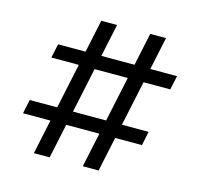

<svg xmlns="http://www.w3.org/2000/svg" viewBox="-102 -816 980 929"><g transform="rotate(15 388.0 -351.5)"><path d="M121.6 -539.1H717.3L702.1 -468.8H106.4ZM58.6 -243.2H654.3L639.6 -172.9H43.9ZM293.9 -703.1H373L223.6 0H144.5ZM539.1 -703.1H618.2L468.8 0H389.6Z"/></g></svg>

Font: Wand UI Pro
Style: Regular
Weight: 400
Designer: Andreas Faust
Version: Version 1.003;FEAKit 1.0